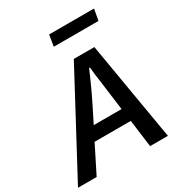

<svg xmlns="http://www.w3.org/2000/svg" viewBox="-262 -1072 1131 1213"><g transform="rotate(-30 304.0 -465.0)"><path d="M335 -718H485L607 0H477L451 -199H187L87 0H-49ZM277 -930H605L590 -848H264ZM438 -293 424 -399 410 -507Q402 -557 396 -620H390Q338 -498 288 -399L235 -293Z"/></g></svg>

Font: Nebula Sans Semibold
Style: Regular
Weight: 600
Italic angle: -9°
Designer: Paul D. Hunt for Adobe (as Source Sans)
Foundry: Nebula Entertainment & Broadcasting LLC
Version: Version 1.010